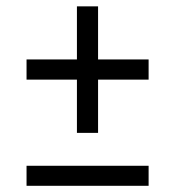

<svg xmlns="http://www.w3.org/2000/svg" viewBox="-20 -585 550 604"><path d="M222 -167V-334.5H63.5V-398H222V-565H288.5V-398H447.5V-334.5H288.5V-167ZM63.5 -0.5V-63.5H447.5V-0.5Z"/></svg>

Font: Encode Sans Condensed
Style: Regular
Weight: 400
Width: 3
Designer: Multiple Designers
Foundry: Impallari Type
Version: Version 2.000